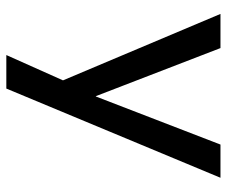

<svg xmlns="http://www.w3.org/2000/svg" viewBox="-75 -462 717 607"><g transform="rotate(90 283.5 -158.5)"><path d="M154 180 251 -37V41L24 -497H132L284 -103H285L437 -497H542L260 180Z"/></g></svg>

Font: Nunito Sans 7pt Medium
Style: Regular
Weight: 500
Designer: Vernon Adams
Foundry: Vernon Adams
Version: Version 3.101;gftools[0.9.27]